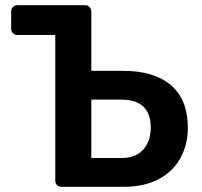

<svg xmlns="http://www.w3.org/2000/svg" viewBox="-20 -720 779 740"><path d="M217 0Q206 0 199.5 -7Q193 -14 193 -24V-585H47Q37 -585 30 -592Q23 -599 23 -609V-675Q23 -686 30 -693Q37 -700 47 -700H308Q318 -700 325 -693Q332 -686 332 -676V-447H455Q574 -447 639 -391.5Q704 -336 704 -227Q704 -164 676 -112Q648 -60 592.5 -30Q537 0 455 0ZM332 -111H449Q503 -111 532 -143.5Q561 -176 561 -228Q561 -282 532.5 -309Q504 -336 449 -336H332Z"/></svg>

Font: Rubik Light Medium
Style: Regular
Weight: 500
Version: Version 2.104